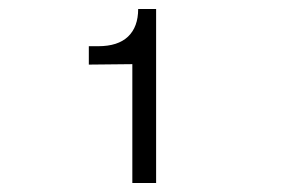

<svg xmlns="http://www.w3.org/2000/svg" viewBox="-20 -731 640 428"><path d="M275 -323V-588L178 -587V-628H199Q243 -628 265.5 -649.5Q288 -671 288 -711H328V-323Z"/></svg>

Font: Geist Mono Light
Style: Regular
Weight: 300
Monospace: yes
Designer: Basement.studio, Andrés Briganti, Mateo Zaragoza
Foundry: Basement.studio, Vercel, Andrés Briganti, Guido Ferreyra, Mateo Zaragoza
Version: Version 1.500; ttfautohint (v1.8.4.7-5d5b)